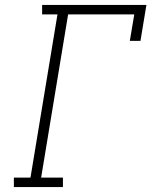

<svg xmlns="http://www.w3.org/2000/svg" viewBox="-20 -755 640 775"><path d="M36 0V-38H103L212 -697H150V-735H571L547 -590H504L522 -697H255L146 -38H234V0Z"/></svg>

Font: Iosevka Curly Slab XLtExObl
Style: Regular
Weight: 200
Width: 7
Italic angle: -9°
Monospace: yes
Designer: Belleve Invis
Foundry: Belleve Invis
Version: Version 11.0.0; ttfautohint (v1.8.3)